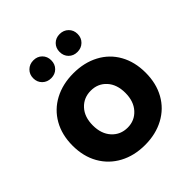

<svg xmlns="http://www.w3.org/2000/svg" viewBox="-202 -893 1046 1046"><g transform="rotate(-45 321.0 -370.5)"><path d="M39 -269Q39 -352 74.5 -414.5Q110 -477 174 -511Q238 -545 321 -545Q404 -545 468 -511Q532 -477 567 -414.5Q602 -352 602 -269Q602 -186 567 -123.5Q532 -61 468 -26.5Q404 8 321 8Q238 8 174 -26.5Q110 -61 74.5 -123.5Q39 -186 39 -269ZM446 -269Q446 -334 411 -372.5Q376 -411 321 -411Q266 -411 230.5 -372.5Q195 -334 195 -269Q195 -204 230.5 -165Q266 -126 321 -126Q375 -126 410.5 -165Q446 -204 446 -269ZM350 -680Q350 -710 369.5 -729.5Q389 -749 419 -749Q449 -749 469 -729.5Q489 -710 489 -680Q489 -650 469 -630.5Q449 -611 419 -611Q389 -611 369.5 -630.5Q350 -650 350 -680ZM147 -680Q147 -710 167 -729.5Q187 -749 217 -749Q247 -749 266.5 -729.5Q286 -710 286 -680Q286 -650 266.5 -630.5Q247 -611 217 -611Q187 -611 167 -630.5Q147 -650 147 -680Z"/></g></svg>

Font: Chess Sans
Style: Bold
Weight: 700
Designer: Wolf Bōese
Foundry: Wolf Bōese
Version: Version 7.223